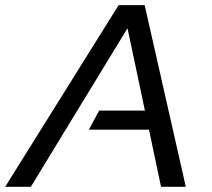

<svg xmlns="http://www.w3.org/2000/svg" viewBox="-77 -718 816 738"><path d="M41.5 0H-57.1L378.9 -698.2H479L637.2 0H542L495.6 -219.7H264.6L304.2 -293H480L413.1 -609.4Z"/></svg>

Font: Sansation
Style: Italic
Weight: 400
Designer: Bernd Montag
Version: Version 1.301